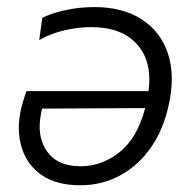

<svg xmlns="http://www.w3.org/2000/svg" viewBox="-20 -526 568 556"><path d="M212.5 10.5Q143.5 10.5 100.8 -19Q58 -48.5 43 -98.5Q34.5 -125.5 34.5 -155.5Q34.5 -181 40.5 -208.5Q43.5 -221.5 48 -236Q52.5 -250.5 56.5 -262H410Q412.5 -279.5 412.5 -295.5Q412.5 -358 377 -397.5Q332.5 -447.5 244 -447.5Q206 -447.5 165.8 -438Q125.5 -428.5 93.5 -410L102.5 -474Q121 -485 163.2 -495.2Q205.5 -505.5 253.5 -505.5Q335.5 -505.5 390 -470.2Q444.5 -435 466 -372Q477.5 -338 477.5 -297.5Q477.5 -263 469 -224Q454 -152.5 417.8 -100Q381.5 -47.5 328.8 -18.5Q276 10.5 212.5 10.5ZM99.5 -201Q95 -179 95 -159Q95 -118 115.5 -88.5Q146 -44.5 213 -44.5Q274.5 -44.5 326 -85.2Q377.5 -126 400.5 -213L102 -211.5Q100.5 -206 99.5 -201Z"/></svg>

Font: Heraclito Light
Style: Italic
Weight: 300
Italic angle: -12°
Designer: Kostas Bartsokas (font) & Cristiano Sobral (main changes)
Foundry: Kostas Bartsokas (font) & Cristiano Sobral (main changes)
Version: Version 1.00;July 8, 2020;FontCreator 13.0.0.2655 64-bit